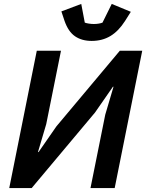

<svg xmlns="http://www.w3.org/2000/svg" viewBox="-20 -956 743 976"><path d="M27 0 167 -698H290L215 -325L173 -183H176L267 -314L589 -698H703L563 0H440L515 -373L557 -515H554L463 -384L141 0ZM446 -748Q396 -748 361.5 -771.5Q327 -795 308 -850L292 -898L393 -936L411 -841Q419 -838 432 -836Q445 -834 457 -834Q470 -834 482 -836Q494 -838 501 -841L548 -936L645 -896L616 -850Q583 -798 541.5 -773Q500 -748 446 -748Z"/></svg>

Font: IBM Plex Sans SemiBold
Style: Italic
Weight: 600
Italic angle: -11.31°
Designer: Mike Abbink, Paul van der Laan, Pieter van Rosmalen
Foundry: Bold Monday
Version: Version 3.201